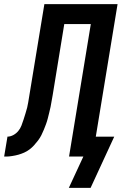

<svg xmlns="http://www.w3.org/2000/svg" viewBox="-61 -755 587 926"><path d="M271 151 341 0H272L377 -639H249L193 -296Q190 -282 188 -268Q186 -254 183 -240Q180 -226 176.5 -212Q173 -198 169.5 -184Q166 -170 161 -156.5Q156 -143 150.5 -129.5Q145 -116 138.5 -103Q132 -90 122.5 -77.5Q113 -65 103 -54Q93 -43 81 -34Q69 -25 55.5 -19Q42 -13 28 -9Q14 -5 -2.5 -2.5Q-19 0 -28 0H-41L-25 -96Q-11 -96 3 -103.5Q17 -111 27 -123Q37 -135 42.5 -149.5Q48 -164 52.5 -178Q57 -192 61.5 -206.5Q66 -221 70 -236L75 -261L153 -735H506L401 -96H490L376 151Z"/></svg>

Font: Iosevka Custom
Style: Bold Italic
Weight: 700
Italic angle: -9°
Designer: Belleve Invis
Foundry: Belleve Invis
Version: Version 30.3.1; ttfautohint (v1.8.3)